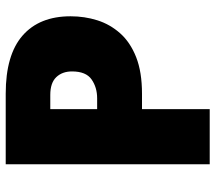

<svg xmlns="http://www.w3.org/2000/svg" viewBox="-61 -693 754 672"><g transform="rotate(-90 316.0 -357.0)"><path d="M324 -714Q460 -714 527.5 -655Q595 -596 595 -487Q595 -438 581 -393.5Q567 -349 535.5 -313.5Q504 -278 452 -257.5Q400 -237 324 -237H270V0H77V-714ZM320 -558H270V-394H308Q346 -394 374 -413.5Q402 -433 402 -482Q402 -516 382 -537Q362 -558 320 -558Z"/></g></svg>

Font: Noto Sans Thaana Black
Style: Regular
Weight: 900
Designer: David Williams
Foundry: Google Inc.
Version: Version 3.001; ttfautohint (v1.8.4.7-5d5b)